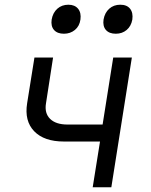

<svg xmlns="http://www.w3.org/2000/svg" viewBox="-20 -794 640 814"><path d="M373 0 404 -194H251Q167 -194 125 -237.5Q83 -281 95 -356L126 -550H205L175 -356Q168 -314 192.5 -290Q217 -266 266 -266H415L460 -550H539L452 0ZM471 -651Q443 -651 429 -667Q415 -683 419 -711Q424 -740 443 -757Q462 -774 490 -774Q518 -774 531.5 -757Q545 -740 541 -711Q536 -683 517 -667Q498 -651 471 -651ZM251 -651Q223 -651 209 -667Q195 -683 199 -711Q204 -740 223 -757Q242 -774 270 -774Q297 -774 311 -757Q325 -740 321 -711Q317 -683 297.5 -667Q278 -651 251 -651Z"/></svg>

Font: JetBrains Mono NL Light
Style: Italic
Weight: 300
Italic angle: -9°
Designer: Philipp Nurullin, Konstantin Bulenkov
Foundry: JetBrains
Version: Version 2.304; ttfautohint (v1.8.4.7-5d5b)